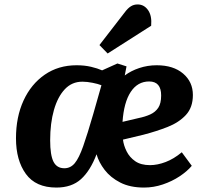

<svg xmlns="http://www.w3.org/2000/svg" viewBox="-20 -831 936 865"><path d="M686 -537Q761 -537 805 -499.5Q849 -462 849 -403Q849 -347 817.5 -313Q786 -279 735 -259Q684 -239 626 -224L534 -202Q537 -176 550.5 -149Q564 -122 589.5 -104.5Q615 -87 656 -87Q689 -87 726 -101Q763 -115 799 -145L844 -84Q823 -59 789 -36.5Q755 -14 713.5 0Q672 14 629 14Q566 14 522 -8.5Q478 -31 451.5 -65.5Q425 -100 415 -136Q387 -62 345 -24Q303 14 234 14Q141 14 96.5 -47.5Q52 -109 52 -208Q52 -304 86 -378Q120 -452 181.5 -494.5Q243 -537 325 -537Q361 -537 390.5 -530Q420 -523 440 -514L509 -545L550 -532L542 -491Q570 -512 607.5 -524.5Q645 -537 686 -537ZM706 -401Q706 -464 652 -464Q600 -464 569 -417Q538 -370 532 -282L604 -299Q634 -305 657 -315.5Q680 -326 693 -345.5Q706 -365 706 -401ZM270 -73Q298 -73 317 -96Q336 -119 355 -173Q374 -227 400 -317L437 -447Q422 -453 397 -458Q372 -463 351 -463Q304 -463 272 -429Q240 -395 223 -335.5Q206 -276 206 -199Q206 -132 221 -102.5Q236 -73 270 -73ZM544 -778Q556 -794 569.5 -802.5Q583 -811 600 -811Q629 -811 647 -785.5Q665 -760 661 -715L465 -590L428 -628Z"/></svg>

Font: Literata 7pt
Style: Bold Italic
Weight: 700
Italic angle: -2°
Designer: Latin by Veronika Burian and Jose Scaglione. Greek by Irene Vlachou. Cyrillic by Vera Evstafieva
Foundry: TypeTogether
Version: Version 3.002